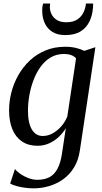

<svg xmlns="http://www.w3.org/2000/svg" viewBox="-20 -808 575 1078"><path d="M428.5 36Q420.5 92 395.5 132.5Q370.5 173 334.2 198.8Q298 224.5 255.2 237Q212.5 249.5 169 249.5Q144.5 249.5 119.2 246Q94 242.5 72.2 236.5Q50.5 230.5 37 222.5L64 141Q75 155 95.2 169Q115.5 183 140.2 192.2Q165 201.5 190 201.5Q229 201.5 256.8 187.2Q284.5 173 302.2 140.5Q320 108 328 54.5L349.5 -88.5Q335 -63.5 311.5 -40.8Q288 -18 257.2 -3.8Q226.5 10.5 190.5 10.5Q139.5 10.5 103.8 -13.5Q68 -37.5 49.5 -82.2Q31 -127 31 -188.5Q31 -239 44 -289.8Q57 -340.5 83 -386.2Q109 -432 147.2 -468Q185.5 -504 235.5 -524.8Q285.5 -545.5 347 -545.5Q379 -545.5 406.2 -539Q433.5 -532.5 453.5 -522.5L515.5 -543ZM407 -480.5Q396.5 -492.5 379.2 -498.8Q362 -505 340 -505Q297 -505 264 -485.2Q231 -465.5 207 -431.8Q183 -398 167.5 -356.5Q152 -315 144.5 -271Q137 -227 137 -186.5Q137 -151 142.8 -124.5Q148.5 -98 159.5 -80Q170.5 -62 185.8 -53.2Q201 -44.5 220 -44.5Q249.5 -44.5 277 -60Q304.5 -75.5 325.8 -100.8Q347 -126 358 -154.5ZM346 -611Q302.5 -611 273.8 -629.2Q245 -647.5 231 -678.5Q217 -709.5 217 -748Q217 -763 218.5 -772.2Q220 -781.5 222 -788H261.5Q261 -784.5 260.5 -779.8Q260 -775 260 -767Q260 -748 269.2 -728.5Q278.5 -709 299 -696Q319.5 -683 352.5 -683Q391 -683 414.5 -699Q438 -715 449.2 -739.2Q460.5 -763.5 462.5 -788H503Q503 -784 502.8 -778.2Q502.5 -772.5 502 -764.5Q499 -722 482.2 -687.2Q465.5 -652.5 432.5 -631.8Q399.5 -611 346 -611Z"/></svg>

Font: Merriweather 72pt
Style: Italic
Weight: 400
Italic angle: -7.8°
Version: Version 2.101